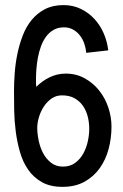

<svg xmlns="http://www.w3.org/2000/svg" viewBox="-20 -725 481 750"><path d="M415.5 -230.5Q415.5 -185.5 404.3 -143.3Q393.1 -101.1 369.6 -68.1Q346.2 -35.2 310.1 -15.1Q273.9 4.9 224.1 4.9Q176.3 4.9 143.8 -13.4Q111.3 -31.7 90.3 -61.8Q69.3 -91.8 58.1 -130.9Q46.9 -169.9 41.5 -211.4Q36.1 -252.9 35.4 -293.9Q34.7 -335 34.7 -369.1Q34.7 -400.9 37.4 -438.2Q40 -475.6 47.6 -512.9Q55.2 -550.3 68.4 -585Q81.5 -619.6 103 -646.2Q124.5 -672.9 155.3 -689Q186 -705.1 228 -705.1Q265.1 -705.1 295.4 -690.4Q325.7 -675.8 348.4 -651.4Q371.1 -627 385 -595Q398.9 -563 402.8 -528.3L316.9 -518.6Q315.4 -536.6 309.3 -554.4Q303.2 -572.3 292.2 -586.4Q281.2 -600.6 265.6 -609.4Q250 -618.2 230 -618.2Q206.5 -618.2 189.2 -608.2Q171.9 -598.1 159.9 -581.8Q147.9 -565.4 140.1 -544.2Q132.3 -522.9 128.2 -500.7Q124 -478.5 122.3 -456.8Q120.6 -435.1 120.6 -418Q120.6 -409.7 120.6 -401.9Q120.6 -394 121.6 -385.7Q145 -409.2 174.3 -423.3Q203.6 -437.5 236.8 -437.5Q277.8 -437.5 310.8 -419.2Q343.8 -400.9 367.2 -371.6Q390.6 -342.3 403.1 -305.2Q415.5 -268.1 415.5 -230.5ZM328.6 -221.7Q328.6 -247.1 322.5 -270.5Q316.4 -293.9 303.5 -312.3Q290.5 -330.6 270.5 -341.6Q250.5 -352.5 222.2 -352.5Q199.2 -352.5 181.4 -340.1Q163.6 -327.6 151.1 -308.6Q138.7 -289.6 132.1 -267.3Q125.5 -245.1 125.5 -225.6Q125.5 -203.1 130.9 -176.8Q136.2 -150.4 147.9 -127.7Q159.7 -105 179 -89.6Q198.2 -74.2 226.1 -74.2Q253.9 -74.2 273.4 -88.6Q293 -103 305.2 -125Q317.4 -147 323 -172.9Q328.6 -198.7 328.6 -221.7Z"/></svg>

Font: Maiden Orange
Style: Regular
Weight: 400
Designer: Astigmatic (AOETI)
Foundry: Astigmatic (AOETI)
Version: Version 1.001